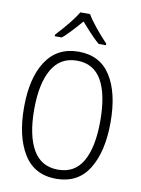

<svg xmlns="http://www.w3.org/2000/svg" viewBox="-102 -1015 803 1093"><g transform="rotate(10 300.0 -468.5)"><path d="M50 -359Q50 -530 114.5 -627.5Q179 -725 302 -725Q426 -725 488 -627.5Q550 -530 550 -360Q550 -191 488 -90.5Q426 10 300 10Q174 10 112 -90.5Q50 -191 50 -359ZM491 -358Q491 -511 444.5 -592Q398 -673 302 -673Q205 -673 157 -590Q109 -507 109 -358Q109 -208 156.5 -125.5Q204 -43 302 -43Q398 -43 444.5 -124.5Q491 -206 491 -358ZM152 -797Q240 -892 272 -947H328Q345 -917 380.5 -873.5Q416 -830 448 -797V-788H406Q374 -814 314 -882L299 -899Q229 -818 193 -788H152Z"/></g></svg>

Font: Noto Sans Mono UI Light
Style: Regular
Weight: 300
Monospace: yes
Designer: Monotype Design team
Foundry: Monotype Imaging Inc.
Version: Version 1.000